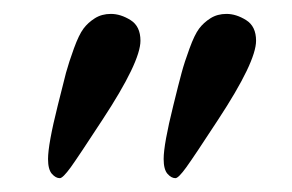

<svg xmlns="http://www.w3.org/2000/svg" viewBox="-20 -589 425 279"><path d="M309.1 -568.8Q323.2 -568.8 337.6 -559.8Q352.1 -550.8 352.1 -529.8Q352.1 -499 296.9 -415Q262.2 -361.8 250.7 -345.9Q239.3 -330.1 234.9 -330.1Q229 -330.1 223.4 -336.4Q217.8 -342.8 217.8 -357.9Q217.8 -379.4 231.9 -436Q239.7 -467.8 243.9 -483.2Q248 -498.5 255.4 -518.6Q262.7 -538.6 269.3 -547.4Q275.9 -556.2 285.9 -562.5Q295.9 -568.8 309.1 -568.8ZM141.1 -568.8Q155.3 -568.8 169.7 -559.8Q184.1 -550.8 184.1 -529.8Q184.1 -499 128.9 -415Q94.2 -361.8 82.8 -345.9Q71.3 -330.1 66.9 -330.1Q61 -330.1 55.4 -336.4Q49.8 -342.8 49.8 -357.9Q49.8 -379.4 64 -436Q71.8 -467.8 75.9 -483.2Q80.1 -498.5 87.4 -518.6Q94.7 -538.6 101.3 -547.4Q107.9 -556.2 117.9 -562.5Q127.9 -568.8 141.1 -568.8Z"/></svg>

Font: Linear Smooth Low Contrast
Style: Regular
Weight: 500
Designer: Philipp H. Poll, Flanker
Foundry: Philipp H. Poll, reworked by Flanker
Version: Version 1.010 | FøM Fix